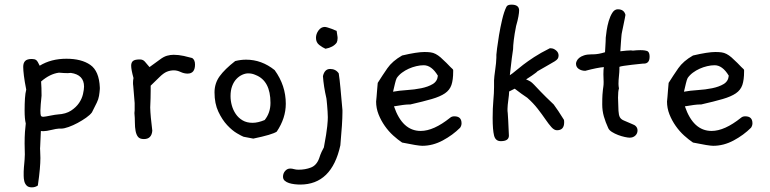

<svg xmlns="http://www.w3.org/2000/svg" viewBox="-20 -590 3316 827"><path d="M410 -213V-207Q409 -192 406.5 -177Q404 -162 397 -148L376 -106Q368 -95 351 -83Q334 -71 314.5 -60.5Q295 -50 275.5 -43Q256 -36 243 -36H233Q229 -36 220.5 -34.5Q212 -33 202 -30.5Q192 -28 182.5 -26.5Q173 -25 167 -25Q159 -25 156 -26L153 42Q152 48 153 59.5Q154 71 154 90.5Q154 110 151.5 139Q149 168 143 209Q132 217 117 217Q102 217 94.5 209Q87 201 84.5 190Q82 179 82 167.5Q82 156 82 149Q82 139 83 131Q84 123 84.5 114.5Q85 106 86 97Q87 88 87 75Q87 64 86.5 53Q86 42 86 28Q86 0 87.5 -21.5Q89 -43 91 -58Q86 -78 86 -114Q86 -143 87.5 -166Q89 -189 93 -204Q86 -239 83 -263.5Q80 -288 80 -302Q80 -319 88.5 -327.5Q97 -336 117 -336Q129 -336 135.5 -331.5Q142 -327 151 -307Q200 -337 266 -337Q331 -337 369 -310.5Q407 -284 410 -213ZM342 -217Q342 -268 285 -276Q282 -276 278.5 -275.5Q275 -275 272 -275Q264 -275 254.5 -275.5Q245 -276 234 -277Q195 -272 157 -239Q158 -226 158.5 -211Q159 -196 159 -178Q157 -157 155.5 -141Q154 -125 154 -114Q154 -97 156 -92Q158 -87 167 -87Q170 -87 178.5 -88.5Q187 -90 197 -92Q207 -94 216.5 -95.5Q226 -97 229 -97Q264 -99 286 -113.5Q308 -128 320.5 -146.5Q333 -165 337.5 -185Q342 -205 342 -217Z M808 -340Q820 -332 820 -312Q820 -273 788 -273Q773 -273 758 -280Q743 -287 729 -287Q713 -287 698.5 -281Q684 -275 666 -257L629 -221V-200Q629 -185 628.5 -166.5Q628 -148 627 -127Q628 -90 636 -27Q633 9 600 9Q582 9 574.5 -0.5Q567 -10 564 -26Q561 -42 561 -62Q561 -82 559 -103Q560 -108 560 -115Q560 -122 560 -130V-146L554 -219Q553 -224 553 -228Q553 -232 553 -236Q553 -244 555 -254Q545 -290 545 -307Q545 -321 553 -327.5Q561 -334 582 -334Q596 -334 604 -324.5Q612 -315 624 -301L668 -333Q685 -346 699.5 -350Q714 -354 728 -354Q749 -354 772 -349Z M1172 -23Q1153 -10 1071 7L1029 -1Q1021 -4 1000.5 -16Q980 -28 958.5 -51Q937 -74 920.5 -109Q904 -144 904 -192Q904 -231 926 -261.5Q948 -292 993 -327Q1017 -333 1040 -333Q1107 -333 1163 -288Q1211 -222 1211 -143Q1211 -81 1172 -23ZM1081 -267Q1066 -274 1049 -274Q1037 -274 1023.5 -268Q1010 -262 998.5 -250Q987 -238 980 -219.5Q973 -201 973 -176Q973 -156 978.5 -136Q984 -116 995.5 -99Q1007 -82 1025 -71.5Q1043 -61 1068 -61Q1091 -61 1120 -73Q1145 -104 1145 -147Q1145 -242 1081 -267Z M1430 -406Q1415 -386 1382 -380Q1370 -385 1355.5 -396Q1341 -407 1341 -427Q1341 -444 1352 -459Q1363 -474 1379 -474Q1383 -474 1391.5 -471.5Q1400 -469 1408 -466Q1416 -463 1422.5 -460Q1429 -457 1430 -457L1434 -430V-424Q1434 -414 1430 -406ZM1455 -116V-105Q1455 -63 1446 36Q1409 205 1273 205Q1262 205 1249 203.5Q1236 202 1225 198.5Q1214 195 1206.5 188.5Q1199 182 1199 171Q1199 157 1208 146.5Q1217 136 1230 136Q1238 136 1246.5 138.5Q1255 141 1266 141Q1295 141 1319.5 131.5Q1344 122 1355 91Q1360 75 1365.5 63.5Q1371 52 1375 45Q1381 13 1384.5 -9Q1388 -31 1389.5 -46Q1391 -61 1391.5 -70Q1392 -79 1392 -85Q1392 -96 1391 -110Q1390 -124 1389 -136.5Q1388 -149 1387 -157.5Q1386 -166 1386 -166Q1374 -218 1371 -262Q1378 -293 1402 -293Q1426 -293 1439 -274Q1443 -249 1446.5 -210Q1450 -171 1455 -116Z M1962 -40Q1930 -8 1887 15Q1844 38 1799 38Q1780 38 1712 24Q1694 12 1674 -6Q1654 -24 1637.5 -47.5Q1621 -71 1610.5 -97.5Q1600 -124 1600 -153V-152Q1601 -161 1602 -173Q1603 -184 1604 -198.5Q1605 -213 1607 -233Q1627 -265 1648.5 -296Q1670 -327 1712 -351Q1776 -366 1808 -366Q1823 -366 1834.5 -364.5Q1846 -363 1856.5 -357.5Q1867 -352 1877.5 -343Q1888 -334 1903 -319Q1914 -307 1920 -301.5Q1926 -296 1929 -293Q1932 -290 1932 -288Q1932 -286 1932 -282Q1932 -246 1924.5 -224Q1917 -202 1896.5 -188Q1876 -174 1840 -163.5Q1804 -153 1747 -140H1741Q1723 -140 1677 -132Q1713 -26 1792 -26Q1848 -26 1919 -83Q1926 -89 1937 -89Q1968 -89 1968 -59Q1968 -49 1962 -40ZM1866 -264Q1839 -309 1805 -309Q1790 -309 1773 -305Q1756 -301 1740.5 -294Q1725 -287 1711.5 -277Q1698 -267 1689 -254Q1685 -246 1681.5 -231Q1678 -216 1673 -195Q1700 -200 1732.5 -202Q1765 -204 1794.5 -210Q1824 -216 1844 -228Q1864 -240 1866 -264Z M2409 -74Q2410 -71 2410 -63Q2410 -29 2379 -29Q2367 -29 2355 -42.5Q2343 -56 2329 -76.5Q2315 -97 2296 -121.5Q2277 -146 2251 -169Q2228 -184 2197 -208L2173 -196Q2173 -190 2172 -180Q2171 -170 2169.5 -159.5Q2168 -149 2167 -138.5Q2166 -128 2166 -122Q2166 -111 2166 -110Q2166 -109 2166 -110.5Q2166 -112 2166 -112Q2166 -112 2167 -103Q2168 -94 2169 -71.5Q2170 -49 2172 -6Q2172 18 2137 18Q2114 18 2108 -6.5Q2102 -31 2102 -82Q2102 -124 2105 -157Q2108 -190 2108 -215V-244Q2108 -250 2109.5 -262.5Q2111 -275 2113 -289.5Q2115 -304 2116.5 -318Q2118 -332 2118 -342V-354Q2118 -357 2121 -381.5Q2124 -406 2129.5 -439Q2135 -472 2143 -506Q2151 -540 2161 -560Q2165 -570 2183 -570Q2216 -570 2216 -545Q2216 -536 2213 -519Q2210 -502 2203 -478Q2196 -443 2193 -417.5Q2190 -392 2190 -378Q2188 -367 2184.5 -339Q2181 -311 2176 -266Q2187 -273 2200.5 -284.5Q2214 -296 2233.5 -311Q2253 -326 2280.5 -344Q2308 -362 2348 -382H2353Q2364 -382 2375 -373Q2386 -364 2386 -351Q2386 -343 2382.5 -337.5Q2379 -332 2369.5 -326Q2360 -320 2342 -310Q2324 -300 2295 -283Q2294 -281 2286.5 -275.5Q2279 -270 2270.5 -264Q2262 -258 2254.5 -253.5Q2247 -249 2246 -248Q2258 -243 2264.5 -239Q2271 -235 2280.5 -225Q2290 -215 2308.5 -195.5Q2327 -176 2365 -140Q2374 -128 2385 -111.5Q2396 -95 2409 -74Z M2770 -369Q2778 -363 2778 -346Q2778 -316 2753 -316H2749Q2749 -316 2734.5 -314.5Q2720 -313 2702 -311Q2684 -309 2667.5 -306.5Q2651 -304 2648 -302V-292Q2648 -281 2646 -262.5Q2644 -244 2644 -229Q2644 -224 2644.5 -219Q2645 -214 2646 -209Q2642 -197 2642 -169Q2643 -131 2644 -112.5Q2645 -94 2650 -85Q2655 -76 2667 -71Q2679 -66 2702 -56Q2726 -48 2726 -28Q2726 -15 2716.5 -6Q2707 3 2692 3Q2685 3 2671 0Q2657 -3 2642.5 -8.5Q2628 -14 2616 -21.5Q2604 -29 2600 -38Q2588 -64 2581 -88.5Q2574 -113 2574 -140Q2574 -168 2575 -182Q2576 -196 2577 -204Q2578 -212 2579 -218.5Q2580 -225 2580 -237Q2580 -245 2579.5 -253.5Q2579 -262 2579 -270Q2579 -281 2579.5 -288.5Q2580 -296 2581 -301Q2554 -299 2501 -285Q2485 -285 2473 -293Q2461 -301 2461 -316Q2461 -320 2464 -327Q2467 -334 2474.5 -340.5Q2482 -347 2495.5 -351.5Q2509 -356 2529 -356H2535Q2557 -356 2586 -365Q2586 -366 2586.5 -373.5Q2587 -381 2587.5 -390.5Q2588 -400 2588.5 -409Q2589 -418 2589 -422V-427Q2590 -438 2593 -458.5Q2596 -479 2602 -499.5Q2608 -520 2617.5 -535Q2627 -550 2641 -550Q2668 -550 2674 -526Q2674 -524 2671.5 -512Q2669 -500 2666 -485Q2663 -470 2660 -456Q2657 -442 2657 -438Q2657 -436 2656 -427Q2655 -418 2654.5 -407Q2654 -396 2653 -385Q2652 -374 2652 -369Q2650 -369 2679 -372Q2684 -372 2688.5 -372.5Q2693 -373 2697 -373Q2700 -373 2702 -372.5Q2704 -372 2706 -372Q2715 -373 2723 -373.5Q2731 -374 2738 -374Q2760 -374 2770 -369Z M3215 -40Q3183 -8 3140 15Q3097 38 3052 38Q3033 38 2965 24Q2947 12 2927 -6Q2907 -24 2890.5 -47.5Q2874 -71 2863.5 -97.5Q2853 -124 2853 -153V-152Q2854 -161 2855 -173Q2856 -184 2857 -198.5Q2858 -213 2860 -233Q2880 -265 2901.5 -296Q2923 -327 2965 -351Q3029 -366 3061 -366Q3076 -366 3087.5 -364.5Q3099 -363 3109.5 -357.5Q3120 -352 3130.5 -343Q3141 -334 3156 -319Q3167 -307 3173 -301.5Q3179 -296 3182 -293Q3185 -290 3185 -288Q3185 -286 3185 -282Q3185 -246 3177.5 -224Q3170 -202 3149.5 -188Q3129 -174 3093 -163.5Q3057 -153 3000 -140H2994Q2976 -140 2930 -132Q2966 -26 3045 -26Q3101 -26 3172 -83Q3179 -89 3190 -89Q3221 -89 3221 -59Q3221 -49 3215 -40ZM3119 -264Q3092 -309 3058 -309Q3043 -309 3026 -305Q3009 -301 2993.5 -294Q2978 -287 2964.5 -277Q2951 -267 2942 -254Q2938 -246 2934.5 -231Q2931 -216 2926 -195Q2953 -200 2985.5 -202Q3018 -204 3047.5 -210Q3077 -216 3097 -228Q3117 -240 3119 -264Z"/></svg>

Font: Gaegu
Style: Accents-Regular
Weight: 400
Designer: JIKJI
Foundry: JIKJI
Version: Version 1.00